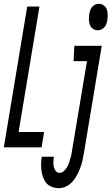

<svg xmlns="http://www.w3.org/2000/svg" viewBox="-42 -769 582 1002"><path d="M-22 0 100 -735H164L55 -80H188L175 0ZM468 -611Q453 -611 442 -619.5Q431 -628 426.5 -640.5Q422 -653 422 -667.5Q422 -682 424 -697Q426 -707 429 -716Q432 -725 439 -733Q446 -741 455.5 -745Q465 -749 474 -749Q489 -749 500 -740.5Q511 -732 515.5 -719.5Q520 -707 520 -692.5Q520 -678 518 -663Q516 -653 513 -644Q510 -635 503 -627Q496 -619 486.5 -615Q477 -611 468 -611ZM265 213Q247 213 229.5 206.5Q212 200 201 187.5Q190 175 183.5 158Q177 141 174.5 123Q172 105 172.5 86.5Q173 68 176 49Q176 49 176 49Q176 49 176 49H239Q237 62 236.5 75Q236 88 238.5 100.5Q241 113 248.5 123Q256 133 269 133Q281 133 290.5 124.5Q300 116 306.5 105.5Q313 95 317 84Q321 73 324.5 61.5Q328 50 330.5 38.5Q333 27 334 16L412 -450H342L346 -530H489L396 29Q393 49 388.5 68.5Q384 88 377 106.5Q370 125 360.5 143.5Q351 162 337 178Q323 194 304 203.5Q285 213 265 213Z"/></svg>

Font: Iosevka Curly Medium Oblique
Style: Regular
Weight: 500
Italic angle: -9°
Monospace: yes
Designer: Belleve Invis
Foundry: Belleve Invis
Version: Version 11.1.0; ttfautohint (v1.8.3)